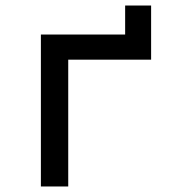

<svg xmlns="http://www.w3.org/2000/svg" viewBox="-20 -675 640 695"><path d="M128 0V-550H433V-655H527V-459H227V0Z"/></svg>

Font: JetBrainsMono NFM Medium
Style: Regular
Weight: 500
Monospace: yes
Designer: Philipp Nurullin, Konstantin Bulenkov
Foundry: JetBrains
Version: Version 2.304; ttfautohint (v1.8.4.7-5d5b);Nerd Fonts 3.3.0